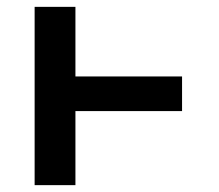

<svg xmlns="http://www.w3.org/2000/svg" viewBox="-20 -540 640 560"><path d="M81 0V-520H200V-317H511V-216H200V0Z"/></svg>

Font: Zed Sans Extended
Style: Bold
Weight: 700
Width: 7
Designer: Belleve Invis
Foundry: Belleve Invis
Version: Version 1.0.0; ttfautohint (v1.8.4)